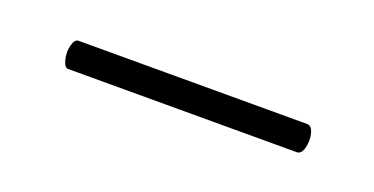

<svg xmlns="http://www.w3.org/2000/svg" viewBox="-21 -595 386 198"><g transform="rotate(20 172.5 -495.5)"><path d="M47 -480Q43 -480 41 -488Q39 -496 41 -503.5Q43 -511 47 -511H298Q303 -511 305 -503.5Q307 -496 305 -488Q303 -480 298 -480Z"/></g></svg>

Font: Cormorant Medium
Style: Regular
Weight: 500
Designer: Christian Thalmann (Catharsis Fonts)
Foundry: Catharsis Fonts
Version: Version 4.000